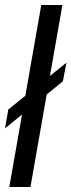

<svg xmlns="http://www.w3.org/2000/svg" viewBox="-20 -743 284 763"><path d="M17 0 144 -723H228L101 0ZM0 -233 13 -308 244 -494 230 -420Z"/></svg>

Font: Archivo SemiCondensed
Style: Italic
Weight: 400
Width: 4
Italic angle: -10°
Designer: Hector Gatti
Foundry: Omnibus-Type
Version: Version 2.001